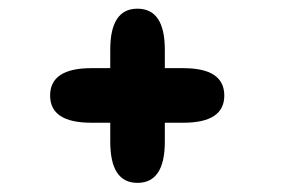

<svg xmlns="http://www.w3.org/2000/svg" viewBox="-20 -504 659 431"><path d="M92.5 -289.5Q92.5 -351 185 -351H391.5Q483.5 -351 483.5 -289.5Q483.5 -228.5 391.5 -228.5H185Q92.5 -228.5 92.5 -289.5ZM288.5 -93.5Q227.5 -93.5 227.5 -186V-392.5Q227.5 -484.5 288.5 -484.5Q350 -484.5 350 -392.5V-186Q350 -93.5 288.5 -93.5Z"/></svg>

Font: Sono ExtraLight Monospace
Style: Bold
Weight: 700
Version: Version 2.112